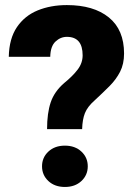

<svg xmlns="http://www.w3.org/2000/svg" viewBox="-20 -741 550 767"><path d="M308.1 -225.1H168Q168 -289.1 182.6 -332.3Q197.3 -375.5 236.3 -409.2Q271 -437.5 290.5 -463.4Q310.1 -489.3 310.1 -520Q310.1 -593.8 247.1 -593.8Q221.7 -593.8 201.7 -575Q181.6 -556.2 180.7 -514.2H15.1Q16.6 -586.9 47.6 -632.6Q78.6 -678.2 130.6 -699.5Q182.6 -720.7 247.1 -720.7Q354 -720.7 414.8 -671.4Q475.6 -622.1 475.6 -527.3Q475.6 -485.4 459.7 -454.3Q443.8 -423.3 417.2 -396.7Q390.6 -370.1 357.9 -339.8Q329.6 -314.9 319.3 -289.3Q309.1 -263.7 308.1 -225.1ZM147.9 -76.7Q147.9 -111.8 173.3 -135.5Q198.7 -159.2 239.3 -159.2Q279.8 -159.2 305.2 -135.5Q330.6 -111.8 330.6 -76.7Q330.6 -41.5 305.2 -17.8Q279.8 5.9 239.3 5.9Q198.7 5.9 173.3 -17.8Q147.9 -41.5 147.9 -76.7Z"/></svg>

Font: Vazirmatn RD Black
Style: Regular
Weight: 900
Designer: Saber Rastikerdar
Foundry: Saber Rastikerdar
Version: Version 32.102